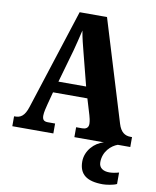

<svg xmlns="http://www.w3.org/2000/svg" viewBox="-101 -790 897 1106"><g transform="rotate(10 348.0 -237.5)"><path d="M6 0H246V-58H203C178 -58 171 -70 171 -92C171 -111 179 -141 183 -157L203 -233H404L432 -140C435 -130 441 -108 441 -90C441 -65 423 -58 405 -58H369V0H542C488 14 438 67 438 130C438 205 483 239 577 239C596 239 640 233 658 223V156C637 162 618 165 602 165C567 165 541 150 541 116C541 53 586 13 623 0H696V-58H687C654 -58 629 -75 615 -121L434 -714H274L85 -128C67 -70 42 -58 12 -58H6ZM223 -299 278 -492C288 -529 298 -571 308 -613C315 -570 326 -529 336 -490L385 -299Z"/></g></svg>

Font: Noto Serif Tamil Condensed Black
Style: Regular
Weight: 900
Width: 3
Designer: Indian Type Foundry, Tom Grace, and the Monotype Design Team
Foundry: Monotype Imaging Inc.
Version: Version 2.004